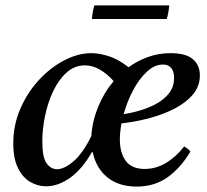

<svg xmlns="http://www.w3.org/2000/svg" viewBox="-20 -676 762 708"><path d="M717 -398Q717 -359 692.5 -329Q668 -299 626.5 -277Q585 -255 533.5 -241Q482 -227 428 -221Q422 -189 422 -162Q422 -112 444 -82.5Q466 -53 513 -53Q556 -53 593.5 -76Q631 -99 659 -136Q675 -127 682 -117Q648 -59 599.5 -23.5Q551 12 484 12Q418 12 376 -22Q334 -56 322 -115H319Q282 -51 238 -20Q194 11 150 11Q119 11 91 -5.5Q63 -22 46 -57Q29 -92 29 -147Q29 -215 55 -275Q81 -335 123.5 -381Q166 -427 217 -453.5Q268 -480 317 -480Q345 -480 380.5 -469Q416 -458 454 -428Q487 -452 526 -466Q565 -480 609 -480Q665 -480 691 -458Q717 -436 717 -398ZM399 -377Q375 -404 348 -419.5Q321 -435 293 -435Q255 -435 225.5 -408.5Q196 -382 176 -339.5Q156 -297 146 -248Q136 -199 136 -155Q136 -95 152 -73.5Q168 -52 190 -52Q217 -52 251.5 -81.5Q286 -111 317 -175Q320 -228 341.5 -281Q363 -334 399 -377ZM436 -255Q482 -262 525 -278.5Q568 -295 595 -322.5Q622 -350 622 -389Q622 -411 612 -424.5Q602 -438 581 -438Q550 -438 521.5 -411.5Q493 -385 471 -343.5Q449 -302 436 -255ZM328 -656H604Q602 -630 595 -606H319Q321 -633 328 -656Z"/></svg>

Font: Castoro
Style: Italic
Weight: 400
Italic angle: -11°
Designer: John Hudson with Paul Hanslow, assisted by Kaja Sojewska.
Foundry: Tiro Typeworks Ltd.
Version: Version 2.04